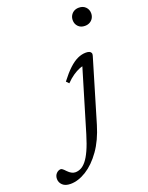

<svg xmlns="http://www.w3.org/2000/svg" viewBox="-396 -797 882 1146"><g transform="rotate(-20 45.0 -224.0)"><path d="M193 -651Q193 -667.5 200.5 -680.8Q208 -694 221.2 -701.8Q234.5 -709.5 252.5 -709.5Q279 -709.5 295 -693.2Q311 -677 311 -653Q311 -636.5 303.5 -623.2Q296 -610 282.5 -602.2Q269 -594.5 251 -594.5Q224.5 -594.5 208.8 -610.8Q193 -627 193 -651ZM115 -15Q88.5 74 44.5 136Q0.5 198 -51.2 230.2Q-103 262.5 -152 262.5Q-185 262.5 -202.2 246.2Q-219.5 230 -219.5 207Q-219.5 186 -206.8 172.8Q-194 159.5 -178 159.5Q-174 159.5 -167.2 164.5Q-160.5 169.5 -149 182Q-137 194.5 -125 200.8Q-113 207 -101.5 207Q-83.5 207 -66.2 198.5Q-49 190 -32 169.2Q-15 148.5 2 111.2Q19 74 36.5 16L157.5 -388L172.5 -375Q156.5 -376 135.2 -367.8Q114 -359.5 90.8 -343.5Q67.5 -327.5 45.5 -304.5L29.5 -321Q63 -365 91.8 -391.8Q120.5 -418.5 147.2 -430.8Q174 -443 200 -443Q213.5 -443 221.8 -439.5Q230 -436 233.2 -429Q236.5 -422 233 -411Z"/></g></svg>

Font: Newsreader 17pt
Style: Italic
Weight: 400
Italic angle: -17°
Version: Version 1.003